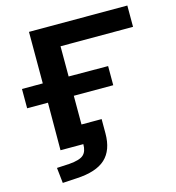

<svg xmlns="http://www.w3.org/2000/svg" viewBox="-127 -813 1013 1105"><g transform="rotate(-15 380.0 -260.0)"><path d="M110 185 100 93 175 89Q237 84 259.5 64Q282 44 282 0H146L147 -283H23V-398H147V-705H733V-578H301V-398L536 -397V-283H301V-112H421V-27Q421 73 366.5 123.5Q312 174 194 180Z"/></g></svg>

Font: Nunito Sans 7pt Expanded
Style: Bold
Weight: 700
Width: 7
Designer: Vernon Adams
Foundry: Vernon Adams
Version: Version 3.101;gftools[0.9.27]